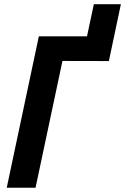

<svg xmlns="http://www.w3.org/2000/svg" viewBox="-20 -885 590 905"><path d="M11.7 0 163.1 -713.9H390.1L422.4 -865.2H549.8L493.2 -597.2L274.4 -597.7L147.5 0Z"/></svg>

Font: Open Sans SemiCondensed
Style: Bold Italic
Weight: 700
Width: 4
Italic angle: -12°
Designer: Monotype Design Team
Foundry: Monotype Imaging Inc.
Version: Version 3.003